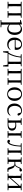

<svg xmlns="http://www.w3.org/2000/svg" viewBox="3099 -3670 831 7069"><g transform="rotate(90 3514.5 -135.5)"><path d="M43 -489 124 -480 126 -288V-229L124 -36L43 -28V0H292V-28L211 -36L209 -229V-288L211 -484H466L468 -288V-229L466 -36L385 -28V0H633V-28L551 -36L549 -229V-288L551 -480L632 -489V-516H43Z M1044 15C1173 15 1266 -92 1266 -263C1266 -427 1179 -531 1057 -531C996 -531 935 -506 885 -446L880 -520L867 -528L713 -488V-462L802 -458C804 -408 805 -355 805 -287V27L803 224L718 232V260H985V232L888 224L886 27V-58C934 -3 990 15 1044 15ZM888 -420C938 -470 981 -485 1025 -485C1116 -485 1178 -413 1178 -261C1178 -95 1107 -33 1020 -33C971 -33 931 -46 888 -88Z M1618 15C1708 15 1775 -26 1819 -94L1803 -108C1762 -60 1711 -35 1640 -35C1530 -35 1452 -104 1450 -263H1810C1815 -279 1817 -299 1817 -323C1817 -441 1740 -531 1610 -531C1477 -531 1363 -425 1363 -257C1363 -76 1470 15 1618 15ZM1451 -294C1458 -424 1525 -499 1608 -499C1689 -499 1737 -437 1737 -352C1737 -312 1727 -294 1692 -294Z M1978 -489 2064 -478C2048 -305 1995 -146 1916 -31H1864L1868 165H1906L1932 0H2363L2389 165H2427L2431 -31H2337L2335 -229V-288L2337 -480L2423 -489V-516H1978ZM2251 -31H1962C1989 -73 2011 -120 2029 -169C2066 -266 2089 -374 2099 -484H2251L2253 -288V-229Z M2513 -489 2594 -480 2596 -288V-229L2594 -36L2513 -28V0H2762V-28L2681 -36L2679 -229V-288L2681 -484H2936L2938 -288V-229L2936 -36L2855 -28V0H3103V-28L3021 -36L3019 -229V-288L3021 -480L3102 -489V-516H2513Z M3444 15C3577 15 3694 -77 3694 -258C3694 -438 3573 -531 3444 -531C3316 -531 3195 -437 3195 -258C3195 -78 3312 15 3444 15ZM3444 -16C3345 -16 3284 -101 3284 -257C3284 -413 3345 -499 3444 -499C3543 -499 3604 -413 3604 -257C3604 -101 3543 -16 3444 -16Z M4040 15C4135 15 4195 -25 4240 -94L4224 -107C4179 -58 4128 -35 4068 -35C3956 -35 3878 -118 3878 -262C3878 -408 3956 -499 4058 -499C4081 -499 4103 -495 4125 -486L4146 -413C4152 -378 4168 -364 4196 -364C4218 -364 4232 -375 4238 -399C4216 -479 4142 -531 4053 -531C3915 -531 3791 -430 3791 -251C3791 -84 3893 15 4040 15Z M4332 0H4570C4727 0 4789 -71 4789 -163C4789 -252 4732 -319 4590 -319C4559 -319 4527 -316 4496 -312C4496 -364 4497 -432 4498 -480L4578 -489V-516H4332V-489L4413 -480L4415 -288V-229L4413 -36L4332 -28ZM4496 -282C4520 -285 4544 -287 4570 -287C4665 -287 4710 -247 4710 -160C4710 -70 4658 -29 4553 -29H4499C4497 -85 4496 -171 4496 -229ZM4805 -489 4886 -480C4887 -424 4888 -342 4888 -288V-229C4888 -174 4887 -92 4886 -36L4805 -28V0H5053V-28L4972 -36L4970 -229V-288L4972 -480L5053 -489V-516H4805Z M5517 0H5684V-28L5603 -36C5602 -92 5601 -174 5601 -229V-288C5601 -342 5602 -424 5603 -480L5684 -489V-516H5254V-489L5341 -478C5337 -348 5320 -237 5289 -149C5273 -105 5256 -78 5232 -59C5212 -77 5196 -87 5175 -87C5152 -87 5135 -77 5126 -55C5126 -14 5153 10 5192 10C5246 10 5291 -30 5325 -139C5354 -230 5372 -349 5377 -486H5518L5520 -288V-229L5518 -36L5437 -28V0Z M6147 -47C6160 -4 6179 9 6240 9C6261 9 6289 5 6311 0V-27L6229 -35L6188 -152C6161 -227 6126 -257 6055 -269C6098 -283 6128 -313 6153 -383C6163 -410 6171 -428 6182 -443C6197 -439 6214 -437 6236 -437C6272 -437 6295 -454 6295 -484C6295 -508 6281 -523 6254 -531C6191 -523 6160 -488 6126 -394C6091 -300 6052 -282 5992 -282H5939L5941 -480L6021 -489V-516H5773V-489L5854 -480L5856 -288V-229L5854 -36L5773 -28V0H6021V-28L5941 -36C5940 -92 5939 -176 5939 -253H5993C6056 -253 6079 -240 6103 -173Z M6739 -489 6823 -479V-447L6663 -266L6533 -119V-479L6619 -489V-516H6371V-489L6452 -480L6454 -288V-229L6452 -36L6371 -28V0H6619V-28L6533 -37V-73L6688 -249L6823 -402V-37L6739 -28V0H6984V-28L6903 -36L6901 -229V-288L6903 -480L6984 -489V-516H6739Z"/></g></svg>

Font: Noto Serif CJK KR
Style: Regular
Weight: 400
Designer: Ryoko NISHIZUKA 西塚涼子 (kana & ideographs); Frank Grießhammer (Latin, Greek & Cyrillic); Wenlong ZHANG 张文龙 (bopomofo); San
Foundry: Adobe
Version: Version 2.001;hotconv 1.1.0;makeotfexe 2.6.0